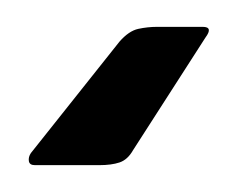

<svg xmlns="http://www.w3.org/2000/svg" viewBox="-20 -25 176 143"><path d="M6 98Q2 98 1.5 95Q1 92 3 89L69 6Q76 -2 83 -3.5Q90 -5 97 -5H131Q139 -5 133 3L79 87Q75 94 69 96Q63 98 54 98Z"/></svg>

Font: Zain
Style: Italic
Weight: 400
Italic angle: -10°
Designer: Zain,Boutros
Foundry: Mobile Telecommunications Company (Zain), 2024
Version: Version 1.51; ttfautohint (v1.8.4)